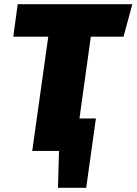

<svg xmlns="http://www.w3.org/2000/svg" viewBox="-20 -716 648 911"><path d="M566 -542H411L357 -154H435L389 175H255L260 0H133L209 -542H43L64 -696H608Z"/></svg>

Font: Fira Sans Black
Style: Italic
Weight: 900
Italic angle: -8°
Designer: Carrois Corporate & Edenspiekermann AG
Foundry: Carrois Corporate GbR & Edenspiekermann AG
Version: Version 4.203